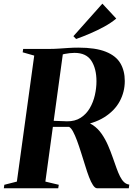

<svg xmlns="http://www.w3.org/2000/svg" viewBox="-40 -1004 739 1024"><path d="M-19.5 0 -17 -18.5 50 -35.5 142.5 -707.5 81 -725 83.5 -743H220Q248.5 -743 273.8 -744.8Q299 -746.5 324.2 -748.2Q349.5 -750 377.5 -750Q469.5 -750 524 -728.2Q578.5 -706.5 602 -666.5Q625.5 -626.5 625.5 -572Q625.5 -514 598.5 -463.8Q571.5 -413.5 515.8 -378.5Q460 -343.5 373 -332L391 -356.5Q428 -355.5 455.2 -337Q482.5 -318.5 502.2 -290Q522 -261.5 536.2 -228.5Q550.5 -195.5 561 -165Q572 -134 581.2 -108Q590.5 -82 600.2 -62.8Q610 -43.5 621.8 -32.5Q633.5 -21.5 649.5 -19.5L647 0H477.5Q467 0 456 -16.5Q445 -33 434.8 -60Q424.5 -87 415 -118.5Q403.5 -155 392.5 -190Q381.5 -225 370.8 -254Q360 -283 349.5 -302.5Q339 -322 328 -327.5Q317.5 -327.5 305 -327.5Q292.5 -327.5 280 -327.5Q267.5 -327.5 255.8 -327.5Q244 -327.5 235 -327.5L240 -360Q246.5 -359.5 256.2 -359.2Q266 -359 277.2 -358.5Q288.5 -358 298.8 -357.8Q309 -357.5 317 -357Q360 -356.5 390 -375.8Q420 -395 438.8 -427Q457.5 -459 466 -496.8Q474.5 -534.5 474.5 -570.5Q474.5 -638 447.2 -680Q420 -722 357.5 -722Q345.5 -722 332 -720.5Q318.5 -719 305.8 -716.5Q293 -714 283.5 -710.5L297 -729L202 -35.5L273.5 -18.5L270.5 0ZM366 -796 351.5 -811 506 -984.5 580 -905Q552 -881.5 515.8 -861.8Q479.5 -842 441 -825.5Q402.5 -809 366 -796Z"/></svg>

Font: Merriweather 144pt
Style: Bold Italic
Weight: 700
Italic angle: -7.8°
Version: Version 2.101